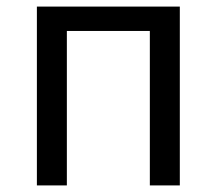

<svg xmlns="http://www.w3.org/2000/svg" viewBox="-20 -563 658 583"><path d="M92 0V-543H526V0H435V-469H183V0Z"/></svg>

Font: Chiron Sans HK TT
Style: Regular
Weight: 400
Designer: Ryoko NISHIZUKA 西塚涼子 (kana, bopomofo & ideographs); Paul D. Hunt (Latin, Greek & Cyrillic); Sandoll Communications 산돌커뮤니
Foundry: Adobe
Version: Version 2.022;hotconv 1.0.109;makeotfexe 2.5.65596